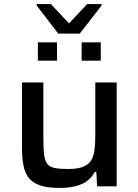

<svg xmlns="http://www.w3.org/2000/svg" viewBox="-20 -915 680 943"><path d="M270 8Q211 8 175 -5Q139 -18 120 -43Q101 -68 94.5 -105.5Q88 -143 88 -193V-510H193V-233Q193 -182 197 -152.5Q201 -123 213.5 -108.5Q226 -94 250.5 -89.5Q275 -85 315 -85Q361 -85 387.5 -95.5Q414 -106 427 -126.5Q440 -147 444 -177.5Q448 -208 448 -248V-510H553V0H457L453 -70H445Q433 -46 411 -28.5Q389 -11 354.5 -1.5Q320 8 270 8ZM166 -617V-707H260V-617ZM381 -617V-707H475V-617ZM266 -750 160 -888V-895H230L319 -800L408 -895H479V-888L372 -750Z"/></svg>

Font: Saira SemiExpanded Medium
Style: Regular
Weight: 500
Width: 6
Designer: Hector Gatti with collaboration of the Omnibus-Type team
Foundry: Omnibus-Type
Version: Version 1.101